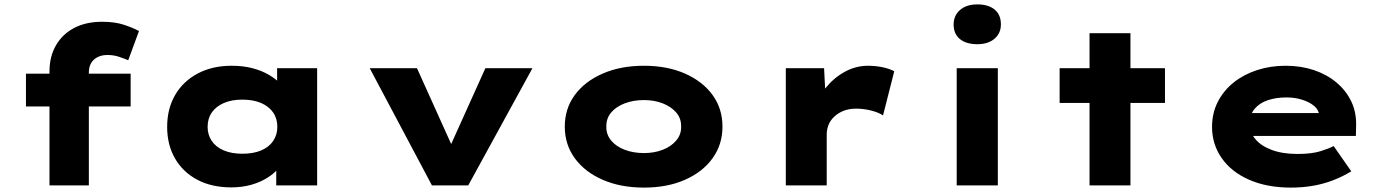

<svg xmlns="http://www.w3.org/2000/svg" viewBox="-20 -843 6297 873"><path d="M205 0V-518Q205 -586 234.5 -637Q264 -688 317.5 -716Q371 -744 444 -744Q502 -744 543 -730.5Q584 -717 612 -702L563 -569Q547 -576 522 -584.5Q497 -593 469 -593Q442 -593 423 -583Q404 -573 394 -555.5Q384 -538 384 -514V0H295Q265 0 242.5 0Q220 0 205 0ZM98 -359V-508H574V-359Z M1032 9Q942 9 876.5 -26Q811 -61 775.5 -123Q740 -185 740 -266Q740 -348 776 -410.5Q812 -473 878.5 -508.5Q945 -544 1033 -544Q1085 -544 1127.5 -533Q1170 -522 1203 -502.5Q1236 -483 1256.5 -461Q1277 -439 1284 -418L1240 -412V-533H1422V0H1236V-146L1274 -132Q1270 -106 1249.5 -81Q1229 -56 1197 -35.5Q1165 -15 1123 -3Q1081 9 1032 9ZM1082 -144Q1132 -144 1167.5 -159Q1203 -174 1222 -202Q1241 -230 1241 -266Q1241 -304 1222 -331.5Q1203 -359 1167.5 -374.5Q1132 -390 1082 -390Q1033 -390 997.5 -374.5Q962 -359 943 -331.5Q924 -304 924 -266Q924 -230 943 -202Q962 -174 997.5 -159Q1033 -144 1082 -144Z M1944 0 1661 -533H1876L2059 -127L2003 -125L2187 -533H2401L2109 0Z M2908 10Q2802 10 2720.5 -25.5Q2639 -61 2593.5 -123.5Q2548 -186 2548 -267Q2548 -349 2593.5 -411Q2639 -473 2720.5 -508.5Q2802 -544 2908 -544Q3014 -544 3094.5 -508.5Q3175 -473 3220 -411Q3265 -349 3265 -267Q3265 -186 3220 -123.5Q3175 -61 3094.5 -25.5Q3014 10 2908 10ZM2908 -147Q2955 -147 2993.5 -162Q3032 -177 3055 -204.5Q3078 -232 3077 -267Q3078 -304 3055 -331Q3032 -358 2993.5 -373Q2955 -388 2908 -388Q2860 -388 2820.5 -373Q2781 -358 2758.5 -331Q2736 -304 2737 -267Q2736 -232 2758.5 -204.5Q2781 -177 2820.5 -162Q2860 -147 2908 -147Z M3553 0V-533H3727L3737 -337L3681 -340Q3697 -397 3734 -443Q3771 -489 3821 -516.5Q3871 -544 3927 -544Q3960 -544 3992 -537.5Q4024 -531 4046 -519L3995 -318Q3977 -331 3942.5 -340Q3908 -349 3873 -349Q3839 -349 3814 -338.5Q3789 -328 3772 -311.5Q3755 -295 3747 -274.5Q3739 -254 3739 -231V0Z M4330 0V-533H4517V0ZM4424 -642Q4373 -642 4344.5 -665.5Q4316 -689 4316 -732Q4316 -772 4345 -797.5Q4374 -823 4424 -823Q4474 -823 4502.5 -799.5Q4531 -776 4531 -732Q4531 -692 4502 -667Q4473 -642 4424 -642Z M4934 0V-692H5120V0ZM4798 -375V-533H5277V-375Z M5850 10Q5741 10 5660 -25.5Q5579 -61 5535 -124Q5491 -187 5491 -266Q5491 -329 5517.5 -380.5Q5544 -432 5590 -468.5Q5636 -505 5696.5 -524.5Q5757 -544 5825 -544Q5895 -544 5953.5 -524.5Q6012 -505 6056 -468.5Q6100 -432 6124 -382Q6148 -332 6146 -270L6145 -225H5613L5590 -329H5996L5978 -301V-320Q5976 -344 5955 -361.5Q5934 -379 5901 -389.5Q5868 -400 5829 -400Q5783 -400 5745 -387.5Q5707 -375 5684.5 -348Q5662 -321 5662 -281Q5662 -242 5687.5 -211Q5713 -180 5762 -161.5Q5811 -143 5879 -143Q5944 -143 5984 -155.5Q6024 -168 6044 -179L6124 -64Q6085 -40 6040.5 -23Q5996 -6 5948.5 2Q5901 10 5850 10Z"/></svg>

Font: Lexend Tera ExtraBold
Style: Regular
Weight: 800
Designer: Bonnie Shaver-Troup, Thomas Jockin
Foundry: Lexend
Version: Version 1.007